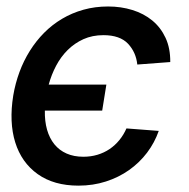

<svg xmlns="http://www.w3.org/2000/svg" viewBox="-20 -573 593 604"><path d="M21.7 -272.7Q28.1 -310.7 41.2 -346.2Q54.3 -381.7 73.9 -413Q93.4 -444.2 118.8 -469.8Q144.2 -495.4 175.2 -513.8Q206.3 -532.3 242.5 -542.4Q278.8 -552.6 320 -552.6Q360.8 -552.6 396.5 -541.5Q432.2 -530.5 458.8 -508.7Q485.4 -486.9 500.7 -454.2Q516 -421.5 515.6 -377.8L411.9 -370Q408 -408.4 382.8 -435.4Q357.2 -462.4 305.4 -462.4Q270.6 -462.4 242.5 -449.8Q214.5 -437.1 193 -415.8Q171.5 -394.5 156.6 -366.3Q141.7 -338.1 133.2 -306.8H314.6L301.5 -225.1H121.1Q120.4 -191.8 128 -165Q135.7 -138.1 151.1 -119.1Q166.5 -100.1 189.5 -90Q212.4 -79.9 242.2 -79.9Q265.6 -79.9 286.4 -86.1Q307.2 -92.3 324.6 -104Q342 -115.8 355.5 -132.3Q369 -148.8 377.8 -169L479.4 -161.2Q466.3 -123.9 442.5 -92.5Q418.7 -61.1 386 -38Q353.3 -14.9 313 -2Q272.7 11 226.9 11Q149.5 11 98.7 -25.2Q73.2 -43.3 55.4 -68.5Q37.6 -93.8 27.9 -125.2Q18.1 -156.6 16.5 -193.7Q14.9 -230.8 21.7 -272.7Z"/></svg>

Font: Inter P Medium
Style: Italic
Weight: 500
Italic angle: 9.39999°
Designer: Rasmus Andersson
Foundry: rsms
Version: Version 3.018;git-588b23468